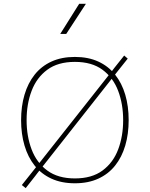

<svg xmlns="http://www.w3.org/2000/svg" viewBox="-20 -953 783 1004"><path d="M394 -933.1 294.9 -775.4H326.2L429.2 -933.1ZM371.6 -655.3Q301.8 -655.3 249 -631.1Q196.3 -606.9 161.1 -562.5Q126 -518.1 108.2 -457.8Q90.3 -397.5 90.3 -324.7Q90.3 -252.4 108.2 -191.9Q126 -131.3 161.1 -87.2Q196.3 -43 249 -18.8Q301.8 5.4 371.6 5.4Q441.4 5.4 494.1 -18.8Q546.9 -43 582 -87.2Q617.2 -131.3 635 -191.9Q652.8 -252.4 652.8 -324.7Q652.8 -397.5 635 -457.8Q617.2 -518.1 582 -562.5Q546.9 -606.9 494.1 -631.1Q441.4 -655.3 371.6 -655.3ZM371.6 -629.4Q460.4 -629.4 516.1 -588.1Q571.8 -546.9 597.9 -477.8Q624 -408.7 624 -324.7Q624 -240.7 597.9 -171.6Q571.8 -102.5 516.1 -61.3Q460.4 -20 371.6 -20Q283.2 -20 227.3 -61.3Q171.4 -102.5 145.3 -171.6Q119.1 -240.7 119.1 -324.7Q119.1 -408.7 145.3 -477.8Q171.4 -546.9 227.1 -588.1Q282.7 -629.4 371.6 -629.4ZM629.4 -662.6 578.1 -598.1 565.9 -582 156.7 -64 145 -49.3 94.2 14.6 114.3 30.8 164.6 -33.2 176.8 -49.3 585.4 -567.9 597.7 -583.5 647.9 -646.5Z"/></svg>

Font: Estedad-FD VF
Style: Regular
Weight: 100
Designer: Amin Abedi
Version: Version 7.3